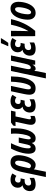

<svg xmlns="http://www.w3.org/2000/svg" viewBox="1613 -2426 1052 4320"><g transform="rotate(-90 2139.0 -266.0)"><path d="M153.8 9.8Q-1 9.8 -1 -124Q-1 -159.7 13.2 -193.6Q27.3 -227.5 55.9 -252.7Q84.5 -277.8 127.9 -286.1L128.9 -290Q105 -301.3 90.1 -327.1Q75.2 -353 75.2 -395Q75.2 -439.9 97.2 -476.3Q119.1 -512.7 158.9 -533.9Q198.7 -555.2 252 -555.2Q292.5 -555.2 328.6 -545.4Q364.7 -535.6 396 -513.2L341.8 -422.9Q322.3 -438.5 300.3 -446.3Q278.3 -454.1 257.8 -454.1Q226.6 -454.1 208.7 -433.8Q190.9 -413.6 190.9 -379.9Q190.9 -328.1 250 -328.1H286.1L267.1 -237.8H223.1Q178.7 -237.8 151.9 -213.4Q125 -189 125 -148.9Q125 -122.1 139.2 -106.9Q153.3 -91.8 186 -91.8Q235.8 -91.8 296.9 -126V-24.9Q264.2 -6.8 226.8 1.5Q189.5 9.8 153.8 9.8Z M315.9 240.2 427.2 -291Q445.8 -378.9 472.4 -437.7Q499 -496.6 541.3 -525.9Q583.5 -555.2 647.9 -555.2Q727.5 -555.2 767.3 -507.6Q807.1 -460 807.1 -378.9Q807.1 -334.5 798.3 -282.2Q789.6 -230 772.2 -178.5Q754.9 -127 728.8 -84.2Q702.6 -41.5 668 -15.9Q633.3 9.8 589.8 9.8Q554.7 9.8 529.3 -1.2Q503.9 -12.2 488.3 -30.8Q486.3 -12.2 482.2 8.8Q478 29.8 474.1 47.9L435.1 240.2ZM567.9 -95.2Q590.8 -95.2 609.4 -116.2Q627.9 -137.2 642.1 -170.9Q656.2 -204.6 665.5 -243.2Q674.8 -281.7 679.4 -317.6Q684.1 -353.5 684.1 -377.9Q684.1 -414.6 671.6 -433.3Q659.2 -452.1 639.2 -452.1Q606.9 -452.1 586.2 -414.8Q565.4 -377.4 544.9 -278.8L514.2 -132.8Q521.5 -117.7 534.9 -106.4Q548.3 -95.2 567.9 -95.2Z M958 9.8Q896.5 9.8 868.4 -33.2Q840.3 -76.2 840.3 -151.9Q840.3 -210.4 856 -279.1Q871.6 -347.7 898.2 -416.5Q924.8 -485.4 957 -544.9H1077.1Q1026.4 -443.4 993.9 -340.8Q961.4 -238.3 961.4 -154.8Q961.4 -127.4 970 -114.3Q978.5 -101.1 991.2 -101.1Q1017.6 -101.1 1031.7 -134.5Q1045.9 -168 1060.1 -240.2L1088.4 -370.1H1205.1L1177.2 -240.2Q1171.4 -209 1167.7 -185.8Q1164.1 -162.6 1164.1 -147Q1164.1 -101.1 1190.4 -101.1Q1211.9 -101.1 1228.8 -126.5Q1245.6 -151.9 1257.8 -192.4Q1270 -232.9 1277.8 -279.8Q1285.6 -326.7 1289.6 -370.4Q1293.5 -414.1 1293.5 -444.8Q1293.5 -509.3 1288.1 -544.9H1410.2Q1411.6 -526.4 1412.4 -502.9Q1413.1 -479.5 1413.1 -443.8Q1413.1 -392.1 1406.2 -331.1Q1399.4 -270 1383.5 -210Q1367.7 -149.9 1341.6 -100.1Q1315.4 -50.3 1276.6 -20.3Q1237.8 9.8 1185.1 9.8Q1147.5 9.8 1125.5 -3.7Q1103.5 -17.1 1094.2 -37.6Q1085 -58.1 1084 -79.1Q1062.5 -36.1 1031 -13.2Q999.5 9.8 958 9.8Z M1596.2 11.2Q1545.9 11.2 1518.6 -16.4Q1491.2 -43.9 1491.2 -94.2Q1491.2 -129.9 1502 -179.2L1559.1 -442.9H1462.9L1475.1 -496.1L1543 -544.9H1809.1L1787.1 -442.9H1679.2L1620.1 -165Q1618.2 -154.3 1616.7 -145Q1615.2 -135.7 1615.2 -126Q1615.2 -95.2 1643.1 -95.2Q1652.8 -95.2 1666 -99.6Q1679.2 -104 1689.9 -108.9V-14.2Q1668.5 -2 1643.1 4.6Q1617.7 11.2 1596.2 11.2Z M1921.9 9.8Q1767.1 9.8 1767.1 -124Q1767.1 -159.7 1781.2 -193.6Q1795.4 -227.5 1824 -252.7Q1852.5 -277.8 1896 -286.1L1897 -290Q1873 -301.3 1858.2 -327.1Q1843.3 -353 1843.3 -395Q1843.3 -439.9 1865.2 -476.3Q1887.2 -512.7 1927 -533.9Q1966.8 -555.2 2020 -555.2Q2060.5 -555.2 2096.7 -545.4Q2132.8 -535.6 2164.1 -513.2L2109.9 -422.9Q2090.3 -438.5 2068.4 -446.3Q2046.4 -454.1 2025.9 -454.1Q1994.6 -454.1 1976.8 -433.8Q1959 -413.6 1959 -379.9Q1959 -328.1 2018.1 -328.1H2054.2L2035.2 -237.8H1991.2Q1946.8 -237.8 1919.9 -213.4Q1893.1 -189 1893.1 -148.9Q1893.1 -122.1 1907.2 -106.9Q1921.4 -91.8 1954.1 -91.8Q2003.9 -91.8 2064.9 -126V-24.9Q2032.2 -6.8 1994.9 1.5Q1957.5 9.8 1921.9 9.8Z M2312 8.8Q2236.3 8.8 2202.1 -28.3Q2168 -65.4 2168 -131.8Q2168 -155.3 2172.4 -185.3Q2176.8 -215.3 2183.1 -248L2246.1 -544.9H2366.2L2299.3 -229Q2289.1 -184.1 2289.1 -150.9Q2289.1 -98.1 2325.2 -98.1Q2354.5 -98.1 2376.5 -129.4Q2398.4 -160.6 2413.8 -211.2Q2429.2 -261.7 2439.2 -321.8Q2449.2 -381.8 2454.6 -440.4Q2460 -499 2460.9 -544.9H2580.1Q2579.1 -470.7 2571.5 -392.8Q2564 -314.9 2546.1 -243.2Q2528.3 -171.4 2498 -114.5Q2467.8 -57.6 2422.1 -24.4Q2376.5 8.8 2312 8.8Z M2535.2 240.2 2702.1 -544.9H2821.3L2753.4 -221.2Q2748.5 -198.7 2745.8 -180.4Q2743.2 -162.1 2743.2 -147.9Q2743.2 -99.1 2776.4 -99.1Q2805.7 -99.1 2828.6 -131.1Q2851.6 -163.1 2870.1 -250L2933.1 -544.9H3052.2L2937 0H2843.3L2844.2 -59.1H2842.3Q2822.3 -20.5 2799.6 -5.4Q2776.9 9.8 2752.4 9.8Q2720.2 9.8 2704.1 -20H2702.1Q2701.7 -1.5 2699.7 19.5Q2697.8 40.5 2693.4 63L2655.3 240.2Z M3201.2 9.8Q3046.4 9.8 3046.4 -124Q3046.4 -159.7 3060.5 -193.6Q3074.7 -227.5 3103.3 -252.7Q3131.8 -277.8 3175.3 -286.1L3176.3 -290Q3152.3 -301.3 3137.5 -327.1Q3122.6 -353 3122.6 -395Q3122.6 -439.9 3144.5 -476.3Q3166.5 -512.7 3206.3 -533.9Q3246.1 -555.2 3299.3 -555.2Q3339.8 -555.2 3376 -545.4Q3412.1 -535.6 3443.4 -513.2L3389.2 -422.9Q3369.6 -438.5 3347.7 -446.3Q3325.7 -454.1 3305.2 -454.1Q3273.9 -454.1 3256.1 -433.8Q3238.3 -413.6 3238.3 -379.9Q3238.3 -328.1 3297.4 -328.1H3333.5L3314.5 -237.8H3270.5Q3226.1 -237.8 3199.2 -213.4Q3172.4 -189 3172.4 -148.9Q3172.4 -122.1 3186.5 -106.9Q3200.7 -91.8 3233.4 -91.8Q3283.2 -91.8 3344.2 -126V-24.9Q3311.5 -6.8 3274.2 1.5Q3236.8 9.8 3201.2 9.8ZM3259.3 -606 3262.7 -619.1Q3271 -635.3 3284.4 -665.5Q3297.9 -695.8 3310.5 -726.1Q3323.2 -756.3 3328.6 -772H3439.5L3437.5 -762.2Q3426.8 -743.7 3407.5 -713.4Q3388.2 -683.1 3368.2 -653.3Q3348.1 -623.5 3334.5 -606Z M3485.4 0 3483.4 -544.9H3605.5L3601.6 -267.1Q3601.1 -237.8 3600.1 -208Q3599.1 -178.2 3597.7 -150.9Q3645.5 -226.1 3681.4 -322.5Q3717.3 -418.9 3743.7 -544.9H3868.7Q3834.5 -389.2 3772 -256.8Q3709.5 -124.5 3604.5 0Z M4008.3 9.8Q3936.5 9.8 3896.5 -36.6Q3856.4 -83 3856.4 -167Q3856.4 -209.5 3865 -261Q3873.5 -312.5 3891.6 -364.3Q3909.7 -416 3939.2 -459.2Q3968.8 -502.4 4010.7 -528.8Q4052.7 -555.2 4108.4 -555.2Q4179.2 -555.2 4218.8 -507.6Q4258.3 -460 4258.3 -377Q4258.3 -329.1 4249.3 -275.9Q4240.2 -222.7 4221.2 -171.9Q4202.1 -121.1 4172.6 -80.1Q4143.1 -39.1 4102.1 -14.6Q4061 9.8 4008.3 9.8ZM4022.5 -91.8Q4048.8 -91.8 4070.1 -121.6Q4091.3 -151.4 4106.4 -197Q4121.6 -242.7 4129.4 -291.3Q4137.2 -339.8 4137.2 -377.9Q4137.2 -414.1 4126.5 -433.6Q4115.7 -453.1 4092.3 -453.1Q4069.8 -453.1 4051.5 -432.6Q4033.2 -412.1 4019.3 -378.9Q4005.4 -345.7 3996.1 -306.9Q3986.8 -268.1 3982.2 -231Q3977.5 -193.8 3977.5 -166Q3977.5 -130.9 3988.8 -111.3Q4000 -91.8 4022.5 -91.8Z"/></g></svg>

Font: Open Sans Condensed
Style: Bold Italic
Weight: 700
Width: 3
Italic angle: -12°
Designer: Monotype Design Team
Foundry: Monotype Imaging Inc.
Version: Version 3.003; ttfautohint (v1.8.4)